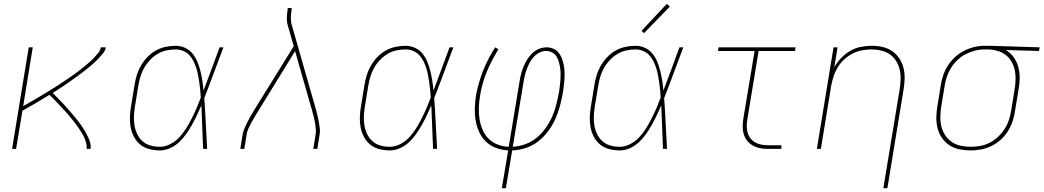

<svg xmlns="http://www.w3.org/2000/svg" viewBox="-20 -777 5446 1002"><path d="M43 0 130 -530H151L101 -223Q115 -231 129 -239Q143 -247 156.5 -255Q170 -263 184 -271Q198 -279 211.5 -287.5Q225 -296 239 -304.5Q253 -313 266.5 -321.5Q280 -330 293.5 -339Q307 -348 320.5 -357Q334 -366 347 -375Q360 -384 373 -393.5Q386 -403 399 -413Q412 -423 424.5 -433.5Q437 -444 449 -454.5Q461 -465 472 -477Q483 -489 493.5 -502Q504 -515 506 -530H532Q530 -515 520.5 -502.5Q511 -490 500.5 -478.5Q490 -467 479 -456.5Q468 -446 456 -436Q444 -426 432 -416Q420 -406 407.5 -397Q395 -388 382.5 -378.5Q370 -369 357.5 -360.5Q345 -352 332.5 -343Q320 -334 307 -325.5Q294 -317 281 -308.5Q268 -300 255 -292Q265 -282 275.5 -271Q286 -260 296.5 -249.5Q307 -239 317 -228Q327 -217 337 -205.5Q347 -194 356.5 -183Q366 -172 375.5 -160Q385 -148 394 -136.5Q403 -125 411 -112.5Q419 -100 426.5 -87Q434 -74 440.5 -60Q447 -46 451 -31Q455 -16 453 0H432Q434 -15 430 -30Q426 -45 420 -58.5Q414 -72 406.5 -84Q399 -96 391 -108Q383 -120 374 -131.5Q365 -143 356 -154.5Q347 -166 337.5 -177Q328 -188 318.5 -198.5Q309 -209 299 -219.5Q289 -230 279 -240.5Q269 -251 259 -261.5Q249 -272 238 -282Q203 -260 167.5 -239.5Q132 -219 97 -199L64 0Z M814 8Q786 8 759 1Q732 -6 712 -22.5Q692 -39 679.5 -62.5Q667 -86 662 -112.5Q657 -139 658 -167Q659 -195 664 -223L682 -333Q686 -359 694 -385Q702 -411 716 -435Q730 -459 749.5 -479.5Q769 -500 793.5 -513.5Q818 -527 844.5 -532.5Q871 -538 897 -538Q923 -538 946.5 -527Q970 -516 985.5 -496.5Q1001 -477 1010.5 -453.5Q1020 -430 1026 -405.5Q1032 -381 1036 -355.5Q1040 -330 1042 -304Q1064 -361 1084.5 -417.5Q1105 -474 1126 -530H1146Q1121 -464 1096.5 -397.5Q1072 -331 1046 -265Q1051 -199 1054 -132.5Q1057 -66 1061 0H1040Q1037 -57 1035.5 -114Q1034 -171 1031 -227Q1020 -202 1008 -176.5Q996 -151 982 -126Q968 -101 951.5 -77.5Q935 -54 914 -34.5Q893 -15 867 -3.5Q841 8 814 8ZM814 -11Q842 -11 869 -25Q896 -39 916.5 -61Q937 -83 952.5 -108.5Q968 -134 981.5 -160.5Q995 -187 1006.5 -214Q1018 -241 1028 -268Q1027 -288 1025 -307.5Q1023 -327 1020 -347Q1017 -367 1013.5 -386Q1010 -405 1004 -423.5Q998 -442 989 -459.5Q980 -477 967 -490.5Q954 -504 935.5 -511.5Q917 -519 897 -519Q873 -519 849 -514Q825 -509 803 -496Q781 -483 763 -464Q745 -445 732.5 -423Q720 -401 713 -377.5Q706 -354 702 -330L684 -220Q680 -195 679 -170Q678 -145 682 -121.5Q686 -98 696.5 -76.5Q707 -55 724.5 -39.5Q742 -24 765.5 -17.5Q789 -11 814 -11Z M1234 0 1246 -74Q1249 -91 1256 -107.5Q1263 -124 1271.5 -140.5Q1280 -157 1289 -173Q1298 -189 1308 -205L1513 -536L1482 -644Q1476 -663 1477 -684.5Q1478 -706 1481 -728L1482 -735H1503L1502 -728Q1499 -708 1498 -687.5Q1497 -667 1502 -649L1629 -205Q1633 -189 1637 -173Q1641 -157 1644 -140.5Q1647 -124 1649 -107.5Q1651 -91 1648 -74L1636 0H1615L1627 -74Q1630 -90 1628 -106Q1626 -122 1623.5 -138Q1621 -154 1617 -169Q1613 -184 1609 -199L1520 -510L1326 -195Q1317 -180 1308 -165.5Q1299 -151 1291 -136Q1283 -121 1276 -105.5Q1269 -90 1267 -74L1255 0Z M2014 8Q1986 8 1959 1Q1932 -6 1912 -22.5Q1892 -39 1879.5 -62.5Q1867 -86 1862 -112.5Q1857 -139 1858 -167Q1859 -195 1864 -223L1882 -333Q1886 -359 1894 -385Q1902 -411 1916 -435Q1930 -459 1949.5 -479.5Q1969 -500 1993.5 -513.5Q2018 -527 2044.5 -532.5Q2071 -538 2097 -538Q2123 -538 2146.5 -527Q2170 -516 2185.5 -496.5Q2201 -477 2210.5 -453.5Q2220 -430 2226 -405.5Q2232 -381 2236 -355.5Q2240 -330 2242 -304Q2264 -361 2284.5 -417.5Q2305 -474 2326 -530H2346Q2321 -464 2296.5 -397.5Q2272 -331 2246 -265Q2251 -199 2254 -132.5Q2257 -66 2261 0H2240Q2237 -57 2235.5 -114Q2234 -171 2231 -227Q2220 -202 2208 -176.5Q2196 -151 2182 -126Q2168 -101 2151.5 -77.5Q2135 -54 2114 -34.5Q2093 -15 2067 -3.5Q2041 8 2014 8ZM2014 -11Q2042 -11 2069 -25Q2096 -39 2116.5 -61Q2137 -83 2152.5 -108.5Q2168 -134 2181.5 -160.5Q2195 -187 2206.5 -214Q2218 -241 2228 -268Q2227 -288 2225 -307.5Q2223 -327 2220 -347Q2217 -367 2213.5 -386Q2210 -405 2204 -423.5Q2198 -442 2189 -459.5Q2180 -477 2167 -490.5Q2154 -504 2135.5 -511.5Q2117 -519 2097 -519Q2073 -519 2049 -514Q2025 -509 2003 -496Q1981 -483 1963 -464Q1945 -445 1932.5 -423Q1920 -401 1913 -377.5Q1906 -354 1902 -330L1884 -220Q1880 -195 1879 -170Q1878 -145 1882 -121.5Q1886 -98 1896.5 -76.5Q1907 -55 1924.5 -39.5Q1942 -24 1965.5 -17.5Q1989 -11 2014 -11Z M2599 205 2632 8Q2599 6 2569 -5Q2539 -16 2516.5 -37.5Q2494 -59 2481 -87.5Q2468 -116 2462.5 -147.5Q2457 -179 2458 -212.5Q2459 -246 2464 -279Q2470 -311 2479.5 -344Q2489 -377 2501.5 -409Q2514 -441 2530 -471Q2546 -501 2564 -530L2581 -520Q2564 -492 2548.5 -462.5Q2533 -433 2520.5 -402.5Q2508 -372 2499 -340Q2490 -308 2485 -276Q2480 -246 2479 -215.5Q2478 -185 2482.5 -156Q2487 -127 2498.5 -100Q2510 -73 2530 -53Q2550 -33 2577.5 -22.5Q2605 -12 2635 -11L2691 -350Q2694 -370 2699 -389.5Q2704 -409 2712 -428.5Q2720 -448 2731 -466Q2742 -484 2757.5 -499Q2773 -514 2793 -522Q2813 -530 2833 -530Q2851 -530 2867.5 -523Q2884 -516 2894.5 -503Q2905 -490 2911.5 -474Q2918 -458 2921.5 -440.5Q2925 -423 2926 -405.5Q2927 -388 2926 -369.5Q2925 -351 2923 -333Q2921 -315 2918 -296Q2912 -262 2903 -227Q2894 -192 2879 -158Q2864 -124 2841.5 -93.5Q2819 -63 2789 -39.5Q2759 -16 2723.5 -4.5Q2688 7 2653 8L2620 205ZM2656 -11Q2689 -13 2721.5 -24.5Q2754 -36 2781 -58.5Q2808 -81 2828.5 -110Q2849 -139 2862.5 -170.5Q2876 -202 2884 -234.5Q2892 -267 2898 -300Q2900 -316 2902 -332Q2904 -348 2905 -364Q2906 -380 2905.5 -396Q2905 -412 2902.5 -427.5Q2900 -443 2895.5 -457.5Q2891 -472 2882.5 -484.5Q2874 -497 2860 -504Q2846 -511 2830 -511Q2812 -511 2795 -502.5Q2778 -494 2765.5 -480Q2753 -466 2744 -449.5Q2735 -433 2729 -416Q2723 -399 2718.5 -381.5Q2714 -364 2712 -347Z M3214 8Q3186 8 3159 1Q3132 -6 3112 -22.5Q3092 -39 3079.5 -62.5Q3067 -86 3062 -112.5Q3057 -139 3058 -167Q3059 -195 3064 -223L3082 -333Q3086 -359 3094 -385Q3102 -411 3116 -435Q3130 -459 3149.5 -479.5Q3169 -500 3193.5 -513.5Q3218 -527 3244.5 -532.5Q3271 -538 3297 -538Q3323 -538 3346.5 -527Q3370 -516 3385.5 -496.5Q3401 -477 3410.5 -453.5Q3420 -430 3426 -405.5Q3432 -381 3436 -355.5Q3440 -330 3442 -304Q3464 -361 3484.5 -417.5Q3505 -474 3526 -530H3546Q3521 -464 3496.5 -397.5Q3472 -331 3446 -265Q3451 -199 3454 -132.5Q3457 -66 3461 0H3440Q3437 -57 3435.5 -114Q3434 -171 3431 -227Q3420 -202 3408 -176.5Q3396 -151 3382 -126Q3368 -101 3351.5 -77.5Q3335 -54 3314 -34.5Q3293 -15 3267 -3.5Q3241 8 3214 8ZM3214 -11Q3242 -11 3269 -25Q3296 -39 3316.5 -61Q3337 -83 3352.5 -108.5Q3368 -134 3381.5 -160.5Q3395 -187 3406.5 -214Q3418 -241 3428 -268Q3427 -288 3425 -307.5Q3423 -327 3420 -347Q3417 -367 3413.5 -386Q3410 -405 3404 -423.5Q3398 -442 3389 -459.5Q3380 -477 3367 -490.5Q3354 -504 3335.5 -511.5Q3317 -519 3297 -519Q3273 -519 3249 -514Q3225 -509 3203 -496Q3181 -483 3163 -464Q3145 -445 3132.5 -423Q3120 -401 3113 -377.5Q3106 -354 3102 -330L3084 -220Q3080 -195 3079 -170Q3078 -145 3082 -121.5Q3086 -98 3096.5 -76.5Q3107 -55 3124.5 -39.5Q3142 -24 3165.5 -17.5Q3189 -11 3214 -11ZM3341 -604 3328 -616 3460 -757 3476 -743Z M3989 0Q3969 0 3948.5 -3.5Q3928 -7 3910.5 -16.5Q3893 -26 3880.5 -41Q3868 -56 3862 -75Q3856 -94 3856 -114.5Q3856 -135 3859 -156L3918 -511H3727L3730 -530H4132L4129 -511H3939L3880 -153Q3877 -135 3877 -117.5Q3877 -100 3882 -83.5Q3887 -67 3897.5 -54Q3908 -41 3922.5 -33Q3937 -25 3954.5 -22Q3972 -19 3989 -19H4058V0Z M4590 205 4675 -310Q4679 -336 4680 -362Q4681 -388 4675.5 -412.5Q4670 -437 4657 -458Q4644 -479 4624.5 -493Q4605 -507 4580 -513Q4555 -519 4529 -519Q4505 -519 4479.5 -514.5Q4454 -510 4430.5 -498Q4407 -486 4387 -468Q4367 -450 4353 -427.5Q4339 -405 4331 -380.5Q4323 -356 4318 -331L4264 0H4243L4330 -530H4351L4334 -426Q4349 -453 4370.5 -475Q4392 -497 4418 -512Q4444 -527 4473 -532.5Q4502 -538 4530 -538Q4559 -538 4587 -531.5Q4615 -525 4637 -509.5Q4659 -494 4674 -471Q4689 -448 4695.5 -421Q4702 -394 4701 -365Q4700 -336 4695 -307L4611 205Z M5045 8Q5015 8 4986.5 2Q4958 -4 4935 -19Q4912 -34 4896 -57Q4880 -80 4873 -107.5Q4866 -135 4866.5 -164.5Q4867 -194 4872 -223L4890 -333Q4894 -360 4903 -386Q4912 -412 4927.5 -436Q4943 -460 4964.5 -479.5Q4986 -499 5011.5 -512Q5037 -525 5064 -531.5Q5091 -538 5118 -538Q5121 -538 5125 -538Q5129 -538 5133 -538Q5137 -538 5141.5 -538Q5146 -538 5150 -538L5406 -530L5402 -511L5229 -516Q5253 -502 5270 -478.5Q5287 -455 5294.5 -426.5Q5302 -398 5301.5 -367.5Q5301 -337 5295 -307L5277 -197Q5273 -169 5264 -142.5Q5255 -116 5239.5 -91.5Q5224 -67 5201.5 -47Q5179 -27 5153 -14.5Q5127 -2 5099.5 3Q5072 8 5045 8ZM5045 -11Q5070 -11 5095.5 -15.5Q5121 -20 5144.5 -32Q5168 -44 5188 -62.5Q5208 -81 5222.5 -103.5Q5237 -126 5245 -150.5Q5253 -175 5257 -200L5275 -310Q5279 -334 5280 -359Q5281 -384 5276.5 -407.5Q5272 -431 5261 -451.5Q5250 -472 5232.5 -487Q5215 -502 5192 -509.5Q5169 -517 5145 -519H5130Q5126 -519 5123 -519Q5120 -519 5116 -519Q5092 -519 5067.5 -512.5Q5043 -506 5020 -494.5Q4997 -483 4977.5 -464.5Q4958 -446 4944 -424Q4930 -402 4922 -378.5Q4914 -355 4910 -330L4892 -220Q4888 -194 4887.5 -167.5Q4887 -141 4893 -116.5Q4899 -92 4913 -71Q4927 -50 4947.5 -36Q4968 -22 4993.5 -16.5Q5019 -11 5045 -11Z"/></svg>

Font: Iosevka Curly ThExObl
Style: Regular
Weight: 100
Width: 7
Italic angle: -9°
Monospace: yes
Designer: Belleve Invis
Foundry: Belleve Invis
Version: Version 11.1.0; ttfautohint (v1.8.3)